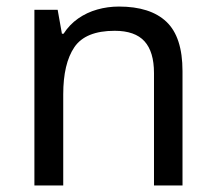

<svg xmlns="http://www.w3.org/2000/svg" viewBox="-20 -566 658 586"><path d="M343 -546Q439 -546 488 -499.5Q537 -453 537 -349V0H450V-343Q450 -408 421 -440Q392 -472 330 -472Q241 -472 207 -422Q173 -372 173 -278V0H85V-536H156L169 -463H174Q192 -491 218.5 -509.5Q245 -528 277 -537Q309 -546 343 -546Z"/></svg>

Font: ukorean85
Style: Book
Weight: 400
Designer: Jelle Bosma - Monotype Design Team
Foundry: Monotype Imaging Inc.
Version: Version 2.003